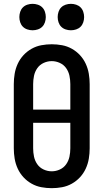

<svg xmlns="http://www.w3.org/2000/svg" viewBox="-20 -974 540 1002"><path d="M250 8Q223 8 196 3Q169 -2 145 -15.5Q121 -29 102.5 -49Q84 -69 72.5 -94Q61 -119 56.5 -146Q52 -173 52 -200V-535Q52 -562 56.5 -589Q61 -616 72.5 -641Q84 -666 102.5 -686Q121 -706 145 -719.5Q169 -733 196 -738Q223 -743 250 -743Q277 -743 304 -738Q331 -733 355 -719.5Q379 -706 397.5 -686Q416 -666 427.5 -641Q439 -616 443.5 -589Q448 -562 448 -535V-200Q448 -173 443.5 -146Q439 -119 427.5 -94Q416 -69 397.5 -49Q379 -29 355 -15.5Q331 -2 304 3Q277 8 250 8ZM153 -402H347V-535Q347 -557 342.5 -578.5Q338 -600 325.5 -618Q313 -636 292.5 -645.5Q272 -655 250 -655Q228 -655 207.5 -645.5Q187 -636 174.5 -618Q162 -600 157.5 -578.5Q153 -557 153 -535ZM250 -80Q272 -80 292.5 -89.5Q313 -99 325.5 -117Q338 -135 342.5 -156.5Q347 -178 347 -200V-333H153V-200Q153 -178 157.5 -156.5Q162 -135 174.5 -117Q187 -99 207.5 -89.5Q228 -80 250 -80ZM350 -816Q336 -816 322.5 -820.5Q309 -825 299.5 -834.5Q290 -844 285.5 -857.5Q281 -871 281 -885Q281 -899 285.5 -912.5Q290 -926 299.5 -935.5Q309 -945 322.5 -949.5Q336 -954 350 -954Q364 -954 377.5 -949.5Q391 -945 400.5 -935.5Q410 -926 414.5 -912.5Q419 -899 419 -885Q419 -871 414.5 -857.5Q410 -844 400.5 -834.5Q391 -825 377.5 -820.5Q364 -816 350 -816ZM150 -816Q136 -816 122.5 -820.5Q109 -825 99.5 -834.5Q90 -844 85.5 -857.5Q81 -871 81 -885Q81 -899 85.5 -912.5Q90 -926 99.5 -935.5Q109 -945 122.5 -949.5Q136 -954 150 -954Q164 -954 177.5 -949.5Q191 -945 200.5 -935.5Q210 -926 214.5 -912.5Q219 -899 219 -885Q219 -871 214.5 -857.5Q210 -844 200.5 -834.5Q191 -825 177.5 -820.5Q164 -816 150 -816Z"/></svg>

Font: Iosevka SS18 Semibold
Style: Regular
Weight: 600
Monospace: yes
Designer: Belleve Invis
Foundry: Belleve Invis
Version: Version 25.1.1; ttfautohint (v1.8.4)